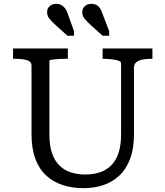

<svg xmlns="http://www.w3.org/2000/svg" viewBox="-20 -962 861 999"><path d="M514 -889 548 -800V-776H514L455 -829Q434 -848 421 -863.5Q408 -879 408 -899Q408 -918 421.5 -930Q435 -942 456 -942Q470 -942 481 -936.5Q492 -931 500 -919.5Q508 -908 514 -889ZM333 -889 365 -800V-776H331L272 -829Q251 -848 238 -863.5Q225 -879 225 -899Q225 -918 238.5 -930Q252 -942 273 -942Q287 -942 298 -936.5Q309 -931 318 -919.5Q327 -908 333 -889ZM237 -264Q237 -204 251 -164Q265 -124 290 -100Q315 -76 349 -65Q383 -54 424 -54Q465 -54 498.5 -65Q532 -76 557 -100Q582 -124 596 -164Q610 -204 610 -264V-635Q610 -640 602 -644Q594 -648 581 -650.5Q568 -653 552.5 -654.5Q537 -656 523 -656H514V-710H773V-656H762Q738 -656 718.5 -651.5Q699 -647 688 -637Q677 -627 677 -610V-264Q677 -189 657 -135.5Q637 -82 600.5 -48Q564 -14 516.5 1.5Q469 17 414 17Q356 17 306.5 1Q257 -15 220.5 -48.5Q184 -82 164 -135.5Q144 -189 144 -264V-620Q144 -642 120 -649Q96 -656 59 -656H48V-710H333V-656H324Q310 -656 294.5 -655.5Q279 -655 266 -653.5Q253 -652 245 -650.5Q237 -649 237 -646Z"/></svg>

Font: Roboto Serif
Style: Regular
Weight: 400
Designer: Greg Gazdowicz
Foundry: Commercial Type
Version: Version 1.008